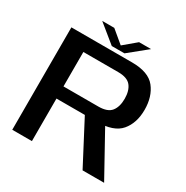

<svg xmlns="http://www.w3.org/2000/svg" viewBox="-179 -946 1064 1096"><g transform="rotate(30 353.0 -397.5)"><path d="M49 0H178.5V-280.5H442.5Q555 -280.5 600.8 -334.8Q646.5 -389 646.5 -476Q646.5 -563 602.2 -619Q558 -675 448.5 -675H49ZM512.5 0H654.5L475.5 -323.5L345.5 -318.5ZM178.5 -360.5V-587.5H408.5Q468.5 -587.5 492.5 -557.2Q516.5 -527 516.5 -474Q516.5 -421 492.8 -390.8Q469 -360.5 408.5 -360.5ZM302 -698H385.5L505 -795H426L344.5 -726.5L262.5 -795H183Z"/></g></svg>

Font: Anybody SemiExpanded Medium
Style: Regular
Weight: 500
Width: 6
Version: Version 1.113;gftools[0.9.25]